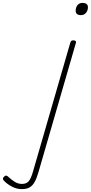

<svg xmlns="http://www.w3.org/2000/svg" viewBox="-303 -795 630 1332"><path d="M-152 517Q-186 517 -219.5 500Q-253 483 -276 458Q-282 453 -282.5 445.5Q-283 438 -274 430Q-266 422 -259 423.5Q-252 425 -246 431Q-225 451 -201.5 466Q-178 481 -150 481Q-120 481 -104 462.5Q-88 444 -74 395L185 -500Q188 -508 192 -511.5Q196 -515 206 -515Q216 -515 221 -511Q226 -507 224 -499L-36 399Q-48 441 -62.5 467Q-77 493 -97.5 505Q-118 517 -152 517ZM258 -690Q241 -690 231.5 -697.5Q222 -705 222 -720Q222 -743 234.5 -759Q247 -775 270 -775Q287 -775 297 -767.5Q307 -760 307 -745Q307 -723 294 -706.5Q281 -690 258 -690Z"/></svg>

Font: Playwrite AU QLD Thin
Style: Regular
Weight: 250
Designer: Veronika Burian, José Scaglione
Foundry: TypeTogether
Version: Version 1.002